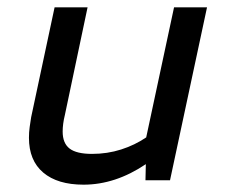

<svg xmlns="http://www.w3.org/2000/svg" viewBox="-20 -492 620 524"><path d="M208 12Q137 12 98 -21Q59 -54 59 -116Q59 -131 61 -145.5Q63 -160 65 -172L129 -472H219L157 -178Q154 -166 152.5 -154.5Q151 -143 151 -133Q151 -101 170 -86.5Q189 -72 231 -72Q273 -72 310.5 -84Q348 -96 379 -117L455 -472H545L444 0H377L378 -44Q295 12 208 12Z"/></svg>

Font: Sometype Mono Medium
Style: Italic
Weight: 500
Italic angle: -12°
Monospace: yes
Designer: Ryoichi Tsunekawa
Foundry: Dharma Type
Version: Version 1.000; ttfautohint (v1.8.3)